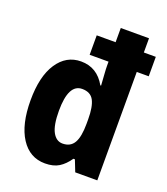

<svg xmlns="http://www.w3.org/2000/svg" viewBox="-141 -857 837 965"><g transform="rotate(20 278.0 -375.0)"><path d="M212 10Q130 10 83 -62.5Q36 -135 36 -264Q36 -392 83 -463Q130 -534 209 -534Q295 -534 340 -454H344Q342 -486 340 -514Q338 -542 338 -560V-580H237V-684H338V-760H489V-684H553V-580H489V0H371L347 -61H339Q315 -26 286 -8Q257 10 212 10ZM261 -114Q303 -114 322 -146.5Q341 -179 341 -249V-273Q341 -340 323.5 -373Q306 -406 261 -406Q188 -406 188 -263Q188 -186 207.5 -150Q227 -114 261 -114Z"/></g></svg>

Font: Noto Sans Telugu Condensed ExtraBold
Style: Regular
Weight: 800
Width: 3
Designer: Jelle Bosma - Monotype Design Team
Foundry: Monotype Imaging Inc.
Version: Version 2.005; ttfautohint (v1.8.4.7-5d5b)